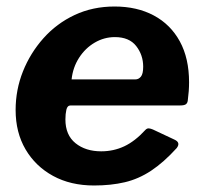

<svg xmlns="http://www.w3.org/2000/svg" viewBox="-20 -560 626 590"><path d="M269 10Q197 10 143 -19.5Q89 -49 58.5 -101Q28 -153 28 -222Q28 -284 50.5 -340.5Q73 -397 113.5 -442.5Q154 -488 209.5 -514Q265 -540 332 -540Q401 -540 452.5 -512.5Q504 -485 532.5 -433Q561 -381 561 -307Q561 -294 560 -280Q559 -266 557 -251Q556 -243 551 -239.5Q546 -236 534 -236H197Q187 -236 184 -223Q181 -210 181 -193Q181 -145 212 -120Q243 -95 291 -95Q329 -95 362 -110.5Q395 -126 427 -161Q432 -166 437.5 -165.5Q443 -165 450 -162L516 -131Q536 -122 523 -105Q483 -61 444.5 -35.5Q406 -10 363.5 0Q321 10 269 10ZM396 -316Q406 -316 413 -324.5Q420 -333 420 -355Q420 -391 398.5 -418.5Q377 -446 333 -446Q300 -446 271 -429Q242 -412 223 -382.5Q204 -353 200 -316Z"/></svg>

Font: Libre Franklin Thin
Style: Bold Italic
Weight: 700
Italic angle: -8°
Version: Version 3.000